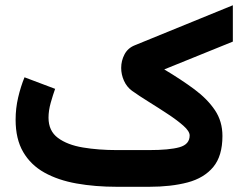

<svg xmlns="http://www.w3.org/2000/svg" viewBox="-20 -718 940 738"><path d="M553.2 0H429.7Q345.7 0 274.4 -12.7Q203.1 -25.4 150.6 -54.7Q98.1 -84 69.1 -133.8Q40 -183.6 40 -257.8Q40 -301.8 49.8 -343.5Q59.6 -385.3 74.2 -420.9L191.9 -376.5Q183.6 -353.5 175 -323.2Q166.5 -293 166.5 -265.6Q166.5 -214.8 202.6 -188Q238.8 -161.1 298.6 -151.1Q358.4 -141.1 429.7 -141.1H552.7Q630.9 -141.1 669.9 -152.1Q709 -163.1 709 -197.3Q709 -213.4 685.1 -234.6Q661.1 -255.9 625.2 -279.5Q589.4 -303.2 552 -326.4Q514.6 -349.6 487.3 -369.1Q467.3 -383.8 456.5 -407.7Q445.8 -431.6 445.8 -457Q445.8 -484.4 458.5 -508.8Q471.2 -533.2 498 -543.9L875 -697.8V-558.1L611.3 -451.2Q676.8 -412.1 727.1 -374.8Q777.3 -337.4 806.2 -294.4Q835 -251.5 835 -195.3Q835 -118.7 799.8 -76.2Q764.6 -33.7 701.2 -16.8Q637.7 0 553.2 0Z"/></svg>

Font: Vazirmatn RD ExtraBold
Style: Regular
Weight: 800
Designer: Saber Rastikerdar
Foundry: Saber Rastikerdar
Version: Version 32.102